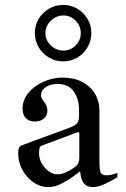

<svg xmlns="http://www.w3.org/2000/svg" viewBox="-20 -755 512 782"><path d="M177 7Q144 7 116 -12.5Q88 -32 71 -63.5Q54 -95 54 -129Q54 -146 57.5 -153Q61 -160 68 -163L264 -235Q286 -243 294 -253.5Q302 -264 302 -283V-306Q302 -352 280.5 -382.5Q259 -413 214 -413Q185 -413 166 -400Q147 -387 147 -366Q147 -360 150.5 -354Q154 -348 158 -342Q165 -334 169 -324.5Q173 -315 173 -304Q173 -284 158.5 -272Q144 -260 122 -260Q99 -260 85.5 -273.5Q72 -287 72 -313Q72 -348 95.5 -376.5Q119 -405 157 -422Q195 -439 234 -439Q281 -439 314.5 -421.5Q348 -404 366.5 -373.5Q385 -343 385 -302V-90Q385 -70 389 -55.5Q393 -41 413 -41Q433 -41 458 -51V-33Q439 -21 409.5 -7Q380 7 359 7Q338 7 326.5 -3.5Q315 -14 310.5 -32Q306 -50 305 -73V-85L321 -69Q300 -52 275.5 -34.5Q251 -17 226 -5Q201 7 177 7ZM213 -45Q231 -45 249.5 -53.5Q268 -62 287 -76Q303 -88 303 -111V-211Q303 -214 300.5 -216Q298 -218 295 -216L150 -162Q144 -160 141.5 -153Q139 -146 139 -130Q139 -109 150 -89.5Q161 -70 178.5 -57.5Q196 -45 213 -45ZM237 -505Q206 -505 179.5 -520.5Q153 -536 137.5 -562.5Q122 -589 122 -620Q122 -652 137.5 -678Q153 -704 179.5 -719.5Q206 -735 237 -735Q269 -735 295 -719.5Q321 -704 336.5 -678Q352 -652 352 -620Q352 -589 336.5 -562.5Q321 -536 295 -520.5Q269 -505 237 -505ZM238 -549Q267 -549 288 -570Q309 -591 309 -620Q309 -649 288 -670.5Q267 -692 238 -692Q209 -692 187 -670.5Q165 -649 165 -620Q165 -591 187 -570Q209 -549 238 -549Z"/></svg>

Font: Ibarra Real Nova Medium
Style: Regular
Weight: 500
Designer: Jose Maria Ribagorda & Octavio Pardo
Foundry: Jose Maria Ribagorda
Version: Version 2.000